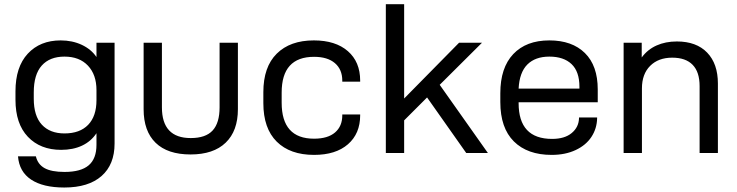

<svg xmlns="http://www.w3.org/2000/svg" viewBox="-20 -710 3418 891"><path d="M63.5 15.6H146.5Q155.3 52.7 187 70.3Q218.8 87.9 279.3 87.9Q355.5 87.9 391.6 57.1Q427.7 26.4 427.7 -38.1V-91.8Q402.3 -53.7 360.8 -34.2Q319.3 -14.6 263.7 -14.6Q167 -14.6 109.4 -75.2Q51.8 -135.7 51.8 -247.1V-286.1Q51.8 -399.4 108.9 -460.9Q166 -522.5 261.7 -522.5Q315.4 -522.5 359.4 -502Q403.3 -481.4 427.7 -445.3V-511.7H511.7V-43.9Q511.7 53.7 451.2 106.9Q390.6 160.2 278.3 160.2Q179.7 160.2 124.5 123.5Q69.3 86.9 63.5 15.6ZM427.7 -245.1V-292Q427.7 -363.3 388.2 -405.3Q348.6 -447.3 279.3 -447.3Q210.9 -447.3 173.8 -405.8Q136.7 -364.3 136.7 -281.2V-252Q136.7 -171.9 174.3 -131.3Q211.9 -90.8 279.3 -90.8Q350.6 -90.8 389.2 -130.9Q427.7 -170.9 427.7 -245.1Z M646.5 -203.1V-511.7H731.4V-211.9Q731.4 -69.3 865.2 -69.3Q934.6 -69.3 966.8 -104.5Q999 -139.6 999 -211.9V-511.7H1084V-203.1Q1084 -102.5 1027.3 -47.9Q970.7 6.8 864.3 6.8Q757.8 6.8 702.1 -47.4Q646.5 -101.6 646.5 -203.1Z M1202.1 -231.4V-282.2Q1202.1 -399.4 1264.2 -460.9Q1326.2 -522.5 1436.5 -522.5Q1537.1 -522.5 1594.2 -472.7Q1651.4 -422.9 1651.4 -335.9V-331.1H1568.4V-335.9Q1568.4 -387.7 1534.2 -417Q1500 -446.3 1437.5 -446.3Q1287.1 -446.3 1287.1 -280.3V-233.4Q1287.1 -66.4 1437.5 -66.4Q1501 -66.4 1534.7 -95.2Q1568.4 -124 1568.4 -174.8V-178.7H1651.4V-174.8Q1651.4 -89.8 1594.7 -40.5Q1538.1 8.8 1437.5 8.8Q1326.2 8.8 1264.2 -52.7Q1202.1 -114.3 1202.1 -231.4Z M1961.9 -257.8 1855.5 -151.4V0H1770.5V-690.4H1855.5V-252.9L2110.4 -511.7H2216.8L2020.5 -316.4L2244.1 0H2143.6Z M2386.7 -235.4V-231.4Q2386.7 -65.4 2542 -65.4Q2600.6 -65.4 2633.3 -92.8Q2666 -120.1 2667 -162.1V-165H2751V-161.1Q2750 -113.3 2724.6 -74.7Q2699.2 -36.1 2651.4 -13.7Q2603.5 8.8 2540 8.8Q2427.7 8.8 2364.7 -53.7Q2301.8 -116.2 2301.8 -236.3V-277.3Q2301.8 -395.5 2361.8 -459Q2421.9 -522.5 2529.3 -522.5Q2634.8 -522.5 2694.3 -463.9Q2753.9 -405.3 2753.9 -294.9V-235.4ZM2386.7 -298.8H2668.9V-307.6Q2668.9 -377.9 2632.3 -412.6Q2595.7 -447.3 2529.3 -447.3Q2463.9 -447.3 2427.2 -410.6Q2390.6 -374 2386.7 -298.8Z M2874 -511.7H2958V-443.4Q2985.4 -480.5 3026.9 -499Q3068.4 -517.6 3121.1 -517.6Q3211.9 -517.6 3261.7 -465.8Q3311.5 -414.1 3311.5 -322.3V0H3226.6V-310.5Q3226.6 -376 3194.3 -409.2Q3162.1 -442.4 3099.6 -442.4Q3035.2 -442.4 2997.1 -404.3Q2959 -366.2 2959 -299.8V0H2874Z"/></svg>

Font: Dinish Expanded
Style: Regular
Weight: 400
Width: 7
Designer: Charles Nix
Foundry: Playbeing
Version: Version 2.005; ttfautohint (v1.8.3)